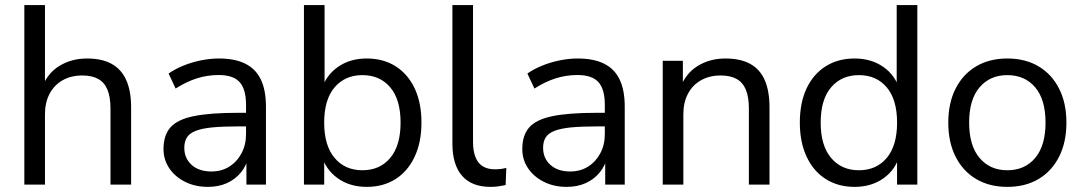

<svg xmlns="http://www.w3.org/2000/svg" viewBox="-20 -725 4254 754"><path d="M75.6 0V-705H156.6V-377.7H143.7Q164.6 -436 212.4 -465.7Q260.3 -495.3 321.9 -495.3Q380.4 -495.3 418.6 -474.1Q456.9 -452.9 475.9 -410.2Q494.9 -367.6 494.9 -303.3V0H413.9V-298.4Q413.9 -343.3 402.3 -372Q390.7 -400.8 366.1 -414.7Q341.6 -428.6 303.1 -428.6Q259.2 -428.6 226.1 -409.9Q193 -391.2 174.8 -356.9Q156.6 -322.5 156.6 -276.6V0Z M796.7 8.9Q746.8 8.9 707.2 -10.8Q667.5 -30.5 644.8 -64.1Q622.1 -97.8 622.1 -139.7Q622.1 -193.7 649.3 -224.7Q676.5 -255.6 740.3 -268.8Q804.1 -282 913.8 -282H959.1V-228.6H915.4Q854.1 -228.6 813 -224.6Q772 -220.5 748 -210.9Q724 -201.3 713.9 -185.1Q703.8 -168.9 703.8 -144.6Q703.8 -103.7 732.4 -77.6Q761 -51.6 810.5 -51.6Q850.3 -51.6 880.6 -70.8Q910.9 -90 928.5 -123.1Q946.2 -156.2 946.2 -198.7V-313.1Q946.2 -374.8 921 -402.6Q895.8 -430.4 838.5 -430.4Q795.4 -430.4 754.3 -417.7Q713.1 -404.9 669.7 -377.3L642.1 -436.3Q668.1 -454.3 701 -467.6Q733.8 -480.8 769.9 -488.1Q805.9 -495.3 839.3 -495.3Q902.3 -495.3 943.3 -474.9Q984.2 -454.5 1004.3 -412.9Q1024.4 -371.3 1024.4 -306.1V0H947.7V-113H957.3Q948.7 -75.4 926.3 -48Q904 -20.7 871.1 -5.9Q838.2 8.9 796.7 8.9Z M1420.1 8.9Q1353.8 8.9 1306.3 -25Q1258.7 -58.9 1242.7 -115.7H1253.2V0H1173.6V-705H1254.6V-373H1243.1Q1259.7 -428.9 1307 -462.1Q1354.3 -495.3 1420.1 -495.3Q1485.6 -495.3 1533.9 -464.6Q1582.1 -433.8 1608.6 -377.6Q1635.1 -321.3 1635.1 -243.4Q1635.1 -166.5 1608.3 -109.5Q1581.6 -52.5 1533.4 -21.8Q1485.1 8.9 1420.1 8.9ZM1403.1 -56.4Q1471.8 -56.4 1512.5 -104.8Q1553.1 -153.3 1553.1 -243.4Q1553.1 -334 1512.5 -382Q1471.8 -430 1403.1 -430Q1334.9 -430 1294 -382Q1253.1 -334 1253.1 -243.4Q1253.1 -153.3 1294 -104.8Q1334.9 -56.4 1403.1 -56.4Z M1906.5 8.9Q1832.2 8.9 1794.4 -34.8Q1756.6 -78.6 1756.6 -160.6V-705H1837.6V-167.1Q1837.6 -132.3 1847.2 -108.1Q1856.7 -83.8 1875.8 -72Q1895 -60.1 1923.1 -60.1Q1935.2 -60.1 1946.5 -61.4Q1957.7 -62.7 1968.3 -65.7L1965.7 1.5Q1950.4 5 1935.8 7Q1921.2 8.9 1906.5 8.9Z M2205.7 8.9Q2155.8 8.9 2116.2 -10.8Q2076.5 -30.5 2053.8 -64.1Q2031.1 -97.8 2031.1 -139.7Q2031.1 -193.7 2058.3 -224.7Q2085.5 -255.6 2149.3 -268.8Q2213.1 -282 2322.8 -282H2368.1V-228.6H2324.4Q2263.1 -228.6 2222 -224.6Q2181 -220.5 2157 -210.9Q2133 -201.3 2122.9 -185.1Q2112.8 -168.9 2112.8 -144.6Q2112.8 -103.7 2141.4 -77.6Q2170 -51.6 2219.5 -51.6Q2259.3 -51.6 2289.6 -70.8Q2319.9 -90 2337.5 -123.1Q2355.2 -156.2 2355.2 -198.7V-313.1Q2355.2 -374.8 2330 -402.6Q2304.8 -430.4 2247.5 -430.4Q2204.4 -430.4 2163.3 -417.7Q2122.1 -404.9 2078.7 -377.3L2051.1 -436.3Q2077.1 -454.3 2110 -467.6Q2142.8 -480.8 2178.9 -488.1Q2214.9 -495.3 2248.3 -495.3Q2311.3 -495.3 2352.3 -474.9Q2393.2 -454.5 2413.3 -412.9Q2433.4 -371.3 2433.4 -306.1V0H2356.7V-113H2366.3Q2357.7 -75.4 2335.3 -48Q2313 -20.7 2280.1 -5.9Q2247.2 8.9 2205.7 8.9Z M2582.6 0V-486.3H2661.7V-377.7H2650.7Q2671.6 -436 2719.4 -465.7Q2767.3 -495.3 2828.9 -495.3Q2887.4 -495.3 2925.7 -474.4Q2964.1 -453.6 2983 -410.8Q3001.9 -368 3001.9 -303.3V0H2920.9V-298.4Q2920.9 -343.3 2909.3 -372Q2897.7 -400.8 2873.1 -414.7Q2848.6 -428.6 2810.1 -428.6Q2766.2 -428.6 2733 -409.9Q2699.8 -391.2 2681.7 -356.9Q2663.6 -322.6 2663.6 -276.6V0Z M3336 8.9Q3271.4 8.9 3222.9 -21.8Q3174.4 -52.5 3147.7 -109.5Q3121 -166.5 3121 -243.4Q3121 -321.3 3147.4 -377.6Q3173.9 -433.8 3222.4 -464.6Q3270.9 -495.3 3336 -495.3Q3401.7 -495.3 3449.1 -462.1Q3496.4 -428.9 3512.4 -373H3501.4V-705H3582.4V0H3502.8V-115.7H3512.9Q3497.4 -58.9 3449.8 -25Q3402.2 8.9 3336 8.9ZM3352.9 -56.4Q3421.7 -56.4 3462.3 -104.8Q3502.9 -153.3 3502.9 -243.4Q3502.9 -334 3462.3 -382Q3421.7 -430 3352.9 -430Q3284.7 -430 3243.8 -382Q3202.9 -334 3202.9 -243.4Q3202.9 -153.3 3243.8 -104.8Q3284.7 -56.4 3352.9 -56.4Z M3935.9 8.9Q3865.2 8.9 3813.2 -22.1Q3761.2 -53.1 3732.6 -109.8Q3704 -166.5 3704 -243.4Q3704 -320.3 3732.6 -376.8Q3761.2 -433.3 3813.2 -464.3Q3865.2 -495.3 3935.9 -495.3Q4006.7 -495.3 4058.7 -464.3Q4110.7 -433.3 4139.3 -376.7Q4167.9 -320.2 4167.9 -243.4Q4167.9 -166.5 4139.3 -109.8Q4110.7 -53.1 4058.7 -22.1Q4006.7 8.9 3935.9 8.9ZM3935.8 -56.4Q4004.7 -56.4 4045.3 -104.8Q4085.9 -153.3 4085.9 -243.6Q4085.9 -334 4045.3 -382Q4004.7 -430 3935.8 -430Q3867.7 -430 3826.8 -382Q3785.9 -334 3785.9 -243.6Q3785.9 -153.3 3826.8 -104.8Q3867.7 -56.4 3935.8 -56.4Z"/></svg>

Font: Nunito Sans 12pt ExtraLight
Style: Regular
Weight: 200
Designer: Vernon Adams
Foundry: Vernon Adams
Version: Version 3.101;gftools[0.9.27]